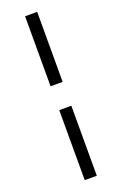

<svg xmlns="http://www.w3.org/2000/svg" viewBox="-192 -862 719 1134"><g transform="rotate(-20 168.0 -295.0)"><path d="M130 -370V-810H206V-370ZM130 220V-220H206V220Z"/></g></svg>

Font: M PLUS 1
Style: Regular
Weight: 400
Designer: Coji Morishita
Foundry: UNDERFOREST DESIGN
Version: Version 1.001